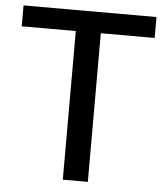

<svg xmlns="http://www.w3.org/2000/svg" viewBox="-52 -764 697 810"><g transform="rotate(5 296.5 -359.0)"><path d="M350 0H244V-629.5H15V-718H578V-629.5H350Z"/></g></svg>

Font: Verano Sans Medium
Style: Regular
Weight: 500
Designer: Lukasz Dziedzic with Adam Twardoch and Botio Nikoltchev
Foundry: tyPoland Lukasz Dziedzic
Version: Version 3.001;December 28, 2019;FontCreator 12.0.0.2547 64-b